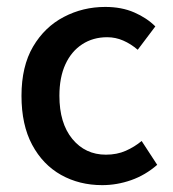

<svg xmlns="http://www.w3.org/2000/svg" viewBox="-20 -522 500 554"><path d="M274.9 12.2Q209 12.2 156.2 -17.3Q103.5 -46.9 72.8 -104.2Q42 -161.6 42 -245.6Q42 -330.6 75.4 -387.5Q108.9 -444.3 164.1 -473.1Q219.2 -502 283.7 -502Q331.1 -502 367.4 -486.1Q403.8 -470.2 428.2 -445.8L377.4 -378.4Q357.4 -395.5 335.4 -405Q313.5 -414.6 289.1 -414.6Q248.5 -414.6 217.3 -394.3Q186 -374 168.7 -336.4Q151.4 -298.8 151.4 -245.6Q151.4 -166.5 188.7 -121.1Q226.1 -75.7 285.6 -75.7Q317.4 -75.7 342.8 -86.9Q368.2 -98.1 388.7 -115.2L433.6 -46.4Q399.4 -16.6 358.4 -2.2Q317.4 12.2 274.9 12.2Z"/></svg>

Font: Varta Light
Style: Bold
Weight: 700
Version: Version 1.004